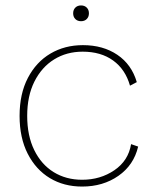

<svg xmlns="http://www.w3.org/2000/svg" viewBox="-20 -676 571 706"><path d="M285 -510Q359 -510 411.5 -474.5Q464 -439 483 -374L458 -361Q441 -421 396 -453.5Q351 -486 284 -486Q225 -486 179 -457.5Q133 -429 106.5 -376Q80 -323 80 -250Q80 -177 106 -124Q132 -71 177.5 -43Q223 -15 282 -15Q349 -15 400.5 -50Q452 -85 462 -146L488 -137Q472 -69 415.5 -29.5Q359 10 282 10Q215 10 163.5 -21Q112 -52 82 -110.5Q52 -169 52 -250Q52 -331 82.5 -389.5Q113 -448 165.5 -479Q218 -510 285 -510ZM278 -656Q291 -656 299 -648Q307 -640 307 -627Q307 -614 299 -606Q291 -598 278 -598Q265 -598 257 -606Q249 -614 249 -627Q249 -640 257 -648Q265 -656 278 -656Z"/></svg>

Font: Work Sans ExtraLight
Style: Regular
Weight: 200
Designer: Wei Huang
Foundry: Wei Huang
Version: Version 2.010; ttfautohint (v1.8.3)